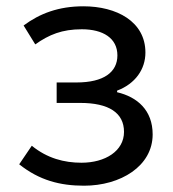

<svg xmlns="http://www.w3.org/2000/svg" viewBox="-20 -577 550 610"><path d="M247 13C363 13 465 -49 465 -150C465 -227 416 -269 352 -284V-289C410 -311 442 -357 442 -410C442 -509 350 -557 245 -557C166 -557 106 -534 55 -496L92 -436C136 -467 177 -484 240 -484C307 -484 353 -456 353 -401C353 -348 310 -315 223 -315H160V-250H235C325 -250 374 -219 374 -158C374 -97 314 -60 239 -60C184 -60 130 -74 81 -114L41 -55C105 -4 171 13 247 13Z"/></svg>

Font: Source Han Sans KR
Style: Regular
Weight: 400
Designer: Ryoko NISHIZUKA 西塚涼子 (kana, bopomofo & ideographs); Paul D. Hunt (Latin, Greek & Cyrillic); Sandoll Communications 산돌커뮤니
Foundry: Adobe
Version: Version 2.004;hotconv 1.0.118;makeotfexe 2.5.65603